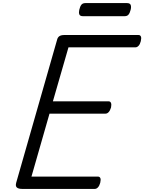

<svg xmlns="http://www.w3.org/2000/svg" viewBox="-20 -1225 936 1245"><path d="M124 0Q100 0 89.5 -9Q79 -18 85 -40L351 -970Q355 -984 366 -991Q377 -998 398 -998H878Q889 -998 893.5 -988.5Q898 -979 893 -958Q888 -938 878.5 -928Q869 -918 858 -918H424L323 -568H684Q695 -568 699.5 -558Q704 -548 700 -528Q694 -508 684.5 -498Q675 -488 664 -488H301L184 -80H614Q626 -80 630.5 -70.5Q635 -61 630 -40Q625 -21 615.5 -10.5Q606 0 595 0ZM518 -1120Q499 -1120 494.5 -1131.5Q490 -1143 494 -1161Q499 -1183 507.5 -1194Q516 -1205 534 -1205H803Q823 -1205 827.5 -1192.5Q832 -1180 827 -1161Q822 -1141 813.5 -1130.5Q805 -1120 788 -1120Z"/></svg>

Font: Playwrite AU QLD
Style: Regular
Weight: 400
Designer: Veronika Burian, José Scaglione
Foundry: TypeTogether
Version: Version 1.002